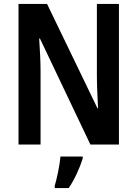

<svg xmlns="http://www.w3.org/2000/svg" viewBox="-20 -734 698 975"><path d="M584 0V-714H472V-348C472 -302 475 -240 478 -184H475L219 -714H74V0H186V-371C186 -419 183 -479 179 -538H183L439 0ZM400 71V61H287C284 101 269 173 258 209V221H329C359 177 385 119 400 71Z"/></svg>

Font: Noto Sans Khmer Condensed SemiBold
Style: Regular
Weight: 600
Width: 3
Designer: Danh Hong and the Monotype Design Team
Foundry: Monotype Imaging Inc.
Version: Version 2.004